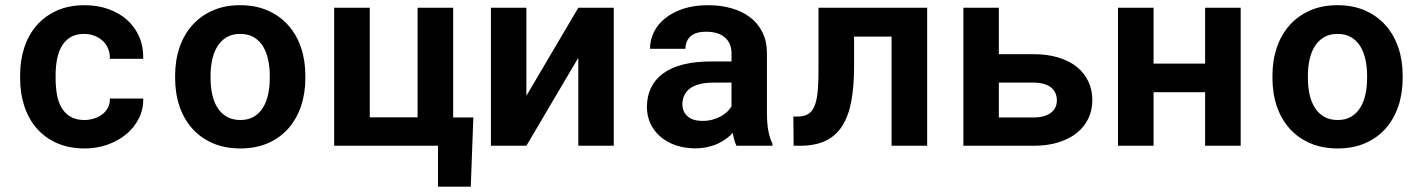

<svg xmlns="http://www.w3.org/2000/svg" viewBox="-20 -558 5441 735"><path d="M302.7 -98.6Q322.8 -98.6 340.8 -104.5Q358.9 -110.4 372.6 -121.1Q386.2 -131.8 393.8 -147Q401.4 -162.1 400.4 -180.7H528.3Q529.3 -139.6 511.5 -104.5Q493.7 -69.3 462.9 -43.9Q432.1 -18.6 391.4 -4.2Q350.6 10.3 305.2 10.3Q243.7 10.3 197.3 -10.5Q150.9 -31.2 119.9 -67.4Q88.9 -103.5 73 -152.1Q57.1 -200.7 57.1 -256.3V-271Q57.1 -326.7 72.8 -375.2Q88.4 -423.8 119.6 -460Q150.9 -496.1 197 -517.1Q243.2 -538.1 304.2 -538.1Q353 -538.1 394.5 -523.4Q436 -508.8 466.1 -482.2Q496.1 -455.6 512.7 -417.7Q529.3 -379.9 528.3 -333H400.4Q401.4 -352.5 394.5 -370.1Q387.7 -387.7 374.5 -400.4Q361.3 -413.1 342.8 -420.7Q324.2 -428.2 302.2 -428.2Q270 -428.2 249 -415Q228 -401.9 215.6 -379.9Q203.1 -357.9 198 -329.6Q192.9 -301.3 192.9 -271V-256.3Q192.9 -225.6 197.8 -197Q202.6 -168.5 215.1 -146.7Q227.5 -125 248.8 -111.8Q270 -98.6 302.7 -98.6Z M650.4 -269Q650.4 -326.7 667 -375.7Q683.6 -424.8 715.6 -460.9Q747.6 -497.1 793.7 -517.6Q839.8 -538.1 899.4 -538.1Q959 -538.1 1005.4 -517.6Q1051.8 -497.1 1083.7 -460.9Q1115.7 -424.8 1132.3 -375.7Q1148.9 -326.7 1148.9 -269V-258.8Q1148.9 -200.7 1132.3 -151.6Q1115.7 -102.5 1084 -66.4Q1052.2 -30.3 1005.9 -10Q959.5 10.3 900.4 10.3Q840.8 10.3 794.2 -10Q747.6 -30.3 715.6 -66.4Q683.6 -102.5 667 -151.6Q650.4 -200.7 650.4 -258.8ZM786.1 -258.8Q786.1 -225.6 792.5 -196.5Q798.8 -167.5 812.5 -145.8Q826.2 -124 847.9 -111.3Q869.6 -98.6 900.4 -98.6Q930.2 -98.6 951.7 -111.3Q973.1 -124 986.6 -145.8Q1000 -167.5 1006.3 -196.5Q1012.7 -225.6 1012.7 -258.8V-269Q1012.7 -301.3 1006.3 -330.1Q1000 -358.9 986.6 -380.9Q973.1 -402.8 951.7 -415.5Q930.2 -428.2 899.4 -428.2Q869.1 -428.2 847.7 -415.5Q826.2 -402.8 812.5 -380.9Q798.8 -358.9 792.5 -330.1Q786.1 -301.3 786.1 -269Z M1259.3 -528.3H1395.5V-108.9H1578.6V-528.3H1714.8V-108.4H1792L1782.2 156.7H1656.7V0H1259.3Z M2193.8 -528.3H2329.6V0H2193.8V-336.9L1995.1 0H1859.4V-528.3H1995.1V-191.4Z M2799.3 0Q2794.4 -9.8 2791 -22.5Q2787.6 -35.2 2785.2 -49.3Q2773.9 -37.1 2759.3 -26.4Q2744.6 -15.6 2726.8 -7.6Q2709 0.5 2687.5 5.1Q2666 9.8 2641.1 9.8Q2600.6 9.8 2566.7 -2Q2532.7 -13.7 2508.3 -34.7Q2483.9 -55.7 2470.2 -84.7Q2456.5 -113.8 2456.5 -147.9Q2456.5 -231.4 2518.8 -277.1Q2581.1 -322.8 2704.6 -322.8H2780.3V-354Q2780.3 -392.1 2755.4 -414.3Q2730.5 -436.5 2683.6 -436.5Q2642.1 -436.5 2623 -418.7Q2604 -400.9 2604 -371.1H2468.3Q2468.3 -404.8 2483.2 -435.1Q2498 -465.3 2526.6 -488.3Q2555.2 -511.2 2596.4 -524.7Q2637.7 -538.1 2690.9 -538.1Q2738.8 -538.1 2780 -526.4Q2821.3 -514.6 2851.6 -491.7Q2881.8 -468.8 2898.9 -433.8Q2916 -398.9 2916 -353V-126.5Q2916 -84 2921.4 -56.2Q2926.8 -28.3 2937 -8.3V0ZM2669.9 -95.2Q2690.4 -95.2 2708 -100.1Q2725.6 -105 2739.7 -112.8Q2753.9 -120.6 2764.2 -130.6Q2774.4 -140.6 2780.3 -150.9V-241.7H2710.9Q2679.2 -241.7 2656.7 -235.6Q2634.3 -229.5 2620.1 -218.5Q2606 -207.5 2599.1 -192.1Q2592.3 -176.8 2592.3 -158.7Q2592.3 -131.3 2611.6 -113.3Q2630.9 -95.2 2669.9 -95.2Z M3529.3 -528.3V0H3393.1V-418H3249.5V-303.2Q3249.5 -227.5 3239 -170.9Q3228.5 -114.3 3204.3 -76.2Q3180.2 -38.1 3140.4 -19Q3100.6 0 3042 0H3018.1L3017.1 -111.8H3033.2Q3059.1 -111.8 3075 -122.1Q3090.8 -132.3 3099.4 -155.3Q3107.9 -178.2 3110.8 -214.6Q3113.8 -251 3113.3 -303.2V-528.3Z M3803.7 -350.6H3937Q3990.2 -350.6 4032.2 -337.6Q4074.2 -324.7 4102.8 -301.5Q4131.3 -278.3 4146.5 -245.8Q4161.6 -213.4 4161.6 -174.3Q4161.6 -136.7 4146.5 -104.7Q4131.3 -72.8 4102.8 -49.6Q4074.2 -26.4 4032.2 -13.2Q3990.2 0 3937 0H3668V-528.3H3803.7ZM3803.7 -241.7V-108.4H3937Q3960.9 -108.4 3977.8 -113.8Q3994.6 -119.1 4005.4 -128.2Q4016.1 -137.2 4021 -148.9Q4025.9 -160.6 4025.9 -173.8Q4025.9 -187.5 4021 -200Q4016.1 -212.4 4005.4 -221.7Q3994.6 -231 3977.8 -236.3Q3960.9 -241.7 3937 -241.7Z M4729.5 0H4593.3V-205.1H4396V0H4259.8V-528.3H4396V-314.5H4593.3V-528.3H4729.5Z M4851.1 -269Q4851.1 -326.7 4867.7 -375.7Q4884.3 -424.8 4916.3 -460.9Q4948.2 -497.1 4994.4 -517.6Q5040.5 -538.1 5100.1 -538.1Q5159.7 -538.1 5206.1 -517.6Q5252.4 -497.1 5284.4 -460.9Q5316.4 -424.8 5333 -375.7Q5349.6 -326.7 5349.6 -269V-258.8Q5349.6 -200.7 5333 -151.6Q5316.4 -102.5 5284.7 -66.4Q5252.9 -30.3 5206.5 -10Q5160.2 10.3 5101.1 10.3Q5041.5 10.3 4994.9 -10Q4948.2 -30.3 4916.3 -66.4Q4884.3 -102.5 4867.7 -151.6Q4851.1 -200.7 4851.1 -258.8ZM4986.8 -258.8Q4986.8 -225.6 4993.2 -196.5Q4999.5 -167.5 5013.2 -145.8Q5026.9 -124 5048.6 -111.3Q5070.3 -98.6 5101.1 -98.6Q5130.9 -98.6 5152.3 -111.3Q5173.8 -124 5187.3 -145.8Q5200.7 -167.5 5207 -196.5Q5213.4 -225.6 5213.4 -258.8V-269Q5213.4 -301.3 5207 -330.1Q5200.7 -358.9 5187.3 -380.9Q5173.8 -402.8 5152.3 -415.5Q5130.9 -428.2 5100.1 -428.2Q5069.8 -428.2 5048.3 -415.5Q5026.9 -402.8 5013.2 -380.9Q4999.5 -358.9 4993.2 -330.1Q4986.8 -301.3 4986.8 -269Z"/></svg>

Font: Roboto Mono
Style: Bold
Weight: 700
Designer: Google
Version: Version 2.000985; 2015; ttfautohint (v1.3)